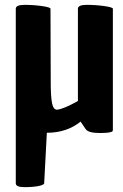

<svg xmlns="http://www.w3.org/2000/svg" viewBox="-20 -532 505 791"><path d="M45 223V-496Q45 -512 81.5 -512Q118 -512 153 -507Q188 -502 188 -496L189 -192Q189 -133 194.5 -106.5Q200 -80 215 -80Q243 -83 301 -116V-496Q301 -512 337.5 -512Q374 -512 409.5 -507Q445 -502 445 -496V0Q445 6 444 8Q439 16 391.5 16Q344 16 333 0L312 -31Q255 15 173 15L162 223Q161 230 138 234.5Q115 239 80 239Q45 239 45 223Z"/></svg>

Font: Chau Philomene One
Style: Regular
Weight: 400
Designer: Vicente Lamonaca
Foundry: TipoType
Version: Version 1.002